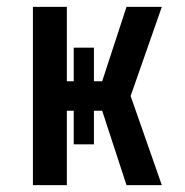

<svg xmlns="http://www.w3.org/2000/svg" viewBox="-20 -540 540 560"><path d="M76 0V-520H175V-303H195V-401H254V-303H278L349 -520H452L361 -260L452 0H349L278 -217H254V-119H195V-217H175V0Z"/></svg>

Font: Iosevka SS18 Semibold
Style: Regular
Weight: 600
Monospace: yes
Designer: Belleve Invis
Foundry: Belleve Invis
Version: Version 25.1.1; ttfautohint (v1.8.4)